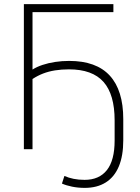

<svg xmlns="http://www.w3.org/2000/svg" viewBox="-20 -725 681 933"><path d="M392 188Q359 188 330 182Q301 176 281 167L293 130Q313 139 337.5 144Q362 149 391 149Q462 149 499.5 101.5Q537 54 537 -42V-140Q537 -266 483 -327Q429 -388 315 -388Q279 -388 247.5 -383Q216 -378 189 -367.5Q162 -357 138 -341V0H96V-705H531V-666H138V-387Q158 -400 186.5 -409.5Q215 -419 248 -424Q281 -429 316 -429Q448 -429 513.5 -357.5Q579 -286 579 -146V-43Q579 32 557.5 83.5Q536 135 494 161.5Q452 188 392 188Z"/></svg>

Font: Nunito Sans 12pt ExtraLight
Style: Regular
Weight: 200
Designer: Vernon Adams
Foundry: Vernon Adams
Version: Version 3.101;gftools[0.9.27]